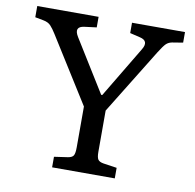

<svg xmlns="http://www.w3.org/2000/svg" viewBox="-79 -780 873 860"><g transform="rotate(10 358.0 -350.0)"><path d="M213 0V-48L275 -57Q294 -60 300 -70Q306 -80 306 -108V-293L119 -591Q106 -612 94 -625Q82 -638 59 -642L22 -649V-700H301V-652L246 -645Q199 -639 226 -595L373 -358H378L517 -590Q543 -632 499 -642L453 -653V-700H694V-652L645 -644Q629 -641 618.5 -631Q608 -621 588 -589L405 -292V-104Q405 -79 411.5 -69.5Q418 -60 437 -57L498 -48V0Z"/></g></svg>

Font: Text Regular
Style: Regular
Weight: 400
Designer: Latin by Veronika Burian and Jose Scaglione. Greek by Irene Vlachou. Cyrillic by Vera Evstafieva.
Foundry: TypeTogether
Version: Version 3.002